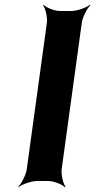

<svg xmlns="http://www.w3.org/2000/svg" viewBox="-20 -757 398 803"><path d="M238 -50 322 -661C325 -685 344 -722 358 -735L356 -737C341 -725 302 -711 278 -711H232C208 -711 173 -725 162 -737L160 -735C170 -722 179 -685 176 -661L92 -50C89 -26 70 11 56 24L57 26C72 14 111 0 135 0H181C205 0 240 14 251 26L254 24C244 11 235 -26 238 -50Z"/></svg>

Font: Asimov
Style: EdgeWideIt
Weight: 500
Designer: Google
Version: Version 2.000980: 2014